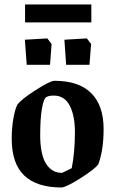

<svg xmlns="http://www.w3.org/2000/svg" viewBox="-20 -826 514 856"><path d="M91.8 -726.1V-806.2H387.2V-726.1ZM99.1 -537.1 90.8 -648.9 190.9 -654.8 210 -629.9 203.1 -537.1ZM274.9 -537.1 267.1 -648.9 367.2 -654.8 386.2 -629.9 378.9 -537.1ZM253.9 9.8Q144 9.8 88.1 -43.5Q32.2 -96.7 32.2 -208Q32.2 -253.4 39.3 -295.7Q46.4 -337.9 57.1 -358.9Q74.2 -382.8 138.9 -424.3Q203.6 -465.8 223.1 -465.8Q331.1 -465.8 386.5 -410.9Q441.9 -356 441.9 -251Q441.9 -155.8 418 -92.8Q400.4 -70.3 336.9 -30.3Q273.4 9.8 253.9 9.8ZM256.8 -55.2 299.8 -76.2Q314 -147.9 314 -236.8Q314 -310.5 290.8 -355.2Q267.6 -399.9 219.2 -399.9Q199.7 -399.9 188 -394Q174.8 -388.2 167 -342.5Q159.2 -296.9 159.2 -223.1Q159.2 -183.6 165 -153.1Q170.9 -122.6 180.4 -104.5Q189.9 -86.4 203.1 -75Q216.3 -63.5 229.2 -59.3Q242.2 -55.2 256.8 -55.2Z"/></svg>

Font: Grenze SemiBold
Style: Regular
Weight: 600
Designer: Renata Polastri
Foundry: Omnibus-Type
Version: Version 1.002;PS 001.002;hotconv 1.0.88;makeotf.lib2.5.64775